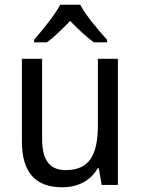

<svg xmlns="http://www.w3.org/2000/svg" viewBox="-20 -786 599 816"><path d="M321 -766H236C213 -722 161 -659 125 -617V-606H179C210 -628 244 -662 278 -697C312 -662 347 -629 379 -606H435V-617C399 -657 344 -721 321 -766ZM481 -536H396V-255C396 -129 361 -63 259 -63C191 -63 159 -106 159 -195V-536H73V-186C73 -56 128 10 245 10C307 10 365 -16 395 -71H400L412 0H481Z"/></svg>

Font: Noto Sans Armenian SemiCondensed
Style: Regular
Weight: 400
Width: 4
Designer: Monotype Design Team
Foundry: Monotype Imaging Inc.
Version: Version 2.008